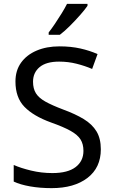

<svg xmlns="http://www.w3.org/2000/svg" viewBox="-20 -964 589 994"><path d="M502 -191Q502 -96 433 -43Q364 10 247 10Q187 10 136 1Q85 -8 51 -24V-110Q87 -94 140.5 -81Q194 -68 251 -68Q331 -68 371.5 -99Q412 -130 412 -183Q412 -218 397 -242Q382 -266 345.5 -286.5Q309 -307 244 -330Q153 -363 106.5 -411Q60 -459 60 -542Q60 -599 89 -639.5Q118 -680 169.5 -702Q221 -724 288 -724Q347 -724 396 -713Q445 -702 485 -684L457 -607Q420 -623 376.5 -634Q333 -645 286 -645Q219 -645 185 -616.5Q151 -588 151 -541Q151 -505 166 -481Q181 -457 215 -438Q249 -419 307 -397Q370 -374 413.5 -347.5Q457 -321 479.5 -284Q502 -247 502 -191ZM433 -934Q421 -916 396 -887.5Q371 -859 342.5 -830.5Q314 -802 290 -784H232V-796Q247 -815 264.5 -841Q282 -867 299 -894.5Q316 -922 327 -944H433Z"/></svg>

Font: Noto Znamenny Musical Notation
Style: Regular
Weight: 400
Version: Version 1.003; ttfautohint (v1.8.4.7-5d5b)